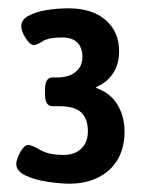

<svg xmlns="http://www.w3.org/2000/svg" viewBox="-20 -784 350 461"><path d="M147 -343Q125 -343 94.5 -347.5Q64 -352 41.5 -362.5Q19 -373 19 -391Q19 -397 23.5 -408Q28 -419 34.5 -427.5Q41 -436 48 -436Q56 -436 76.5 -424Q97 -412 133 -412Q151 -412 164 -419Q177 -426 184 -438.5Q191 -451 191 -469Q191 -498 175.5 -513.5Q160 -529 122 -529H106Q88 -529 88 -558V-569Q88 -598 106 -598H117Q136 -598 149.5 -604Q163 -610 170.5 -621Q178 -632 178 -647Q178 -662 172.5 -672.5Q167 -683 156.5 -688.5Q146 -694 130 -694Q96 -694 82.5 -685Q69 -676 61 -676Q52 -676 41.5 -692.5Q31 -709 31 -721Q31 -736 47.5 -745.5Q64 -755 90 -759.5Q116 -764 145 -764Q201 -764 233.5 -736Q266 -708 266 -661Q266 -630 251.5 -608Q237 -586 211 -575V-573Q246 -560 262.5 -532Q279 -504 279 -468Q279 -429 262.5 -401Q246 -373 216 -358Q186 -343 147 -343Z"/></svg>

Font: Asap
Style: Regular
Weight: 400
Designer: Pablo Cosgaya
Foundry: Omnibus-Type
Version: Version 3.001